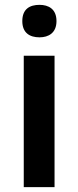

<svg xmlns="http://www.w3.org/2000/svg" viewBox="-20 -772 323 792"><path d="M143 -752C103 -752 72 -735 72 -685C72 -636 103 -618 143 -618C180 -618 213 -636 213 -685C213 -735 180 -752 143 -752ZM205 -542H78V0H205Z"/></svg>

Font: Noto Sans Georgian SemiBold
Style: Regular
Weight: 600
Designer: Monotype Design Team, Akaki Razmadze
Foundry: Google LLC
Version: Version 2.005